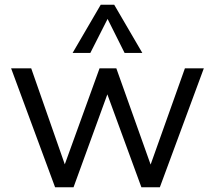

<svg xmlns="http://www.w3.org/2000/svg" viewBox="-20 -792 909 812"><path d="M762 -503H842L656 0H578L434 -393L291 0H213L27 -503H112L254 -97L401 -503H472L617 -96ZM362 -568H287L406 -772H463L582 -568H507L435 -712Z"/></svg>

Font: Muli
Style: Regular
Weight: 400
Designer: Vernon Adams
Foundry: Vernon Adams
Version: Version 2.000